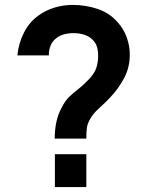

<svg xmlns="http://www.w3.org/2000/svg" viewBox="-20 -754 593 774"><path d="M328 -195.3H200.5Q200.5 -229.8 207.2 -262Q214 -294.2 229.7 -322Q242.8 -348.2 259.3 -364Q275.8 -379.8 296.3 -395.6Q316.8 -411.4 342 -438.2Q362.2 -460.6 369 -482.7Q375.7 -504.8 375.7 -530.7Q375.7 -547.1 372 -561.5Q368.4 -575.9 359.5 -586.7Q345.5 -605.1 323.4 -612.8Q301.3 -620.5 276.7 -620.5Q256.2 -620.5 237.2 -615.3Q218.3 -610.1 205.3 -598.8Q190.6 -587 183.6 -569.4Q176.6 -551.8 177 -530.8H50Q55 -580.9 77.2 -623.7Q99.4 -666.5 136 -692Q164.8 -713 200.5 -723.6Q236.2 -734.2 272 -734.2Q327 -734.2 375.9 -717.1Q424.8 -700.1 457 -661.2Q479.5 -635.6 491.3 -602.1Q503.2 -568.6 503.2 -533.8Q503.2 -482.7 480.9 -440.2Q458.6 -397.7 424.7 -361.7Q408.8 -344.7 394.2 -331.5Q379.6 -318.3 367.4 -306.1Q355.2 -293.9 346.8 -280.3Q333.1 -257.2 330.5 -240.9Q328 -224.6 328 -195.3ZM328 0H201.3V-132.5H328Z"/></svg>

Font: Manrope Variable Light
Style: Regular
Weight: 200
Designer: Mikhail Sharanda
Foundry: Mikhail Sharanda
Version: Version 4.505